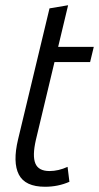

<svg xmlns="http://www.w3.org/2000/svg" viewBox="-20 -701 378 733"><path d="M152 12Q76 12 52 -34.5Q28 -81 49 -169L169 -669L240 -681L202 -522H338L324 -464H188L117 -167Q103 -106 115 -77Q127 -48 169 -48Q203 -48 238 -64L245 -7Q202 12 152 12Z"/></svg>

Font: Ubuntu Sans Condensed
Style: Italic
Weight: 400
Width: 3
Italic angle: -13.5°
Designer: Dalton Maag Ltd
Foundry: Dalton Maag Ltd
Version: Version 1.006; ttfautohint (v1.8.4.7-5d5b)